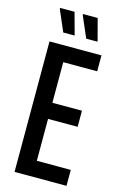

<svg xmlns="http://www.w3.org/2000/svg" viewBox="-131 -923 615 978"><g transform="rotate(15 177.0 -433.5)"><path d="M51 0V-688H325V-604H146V-390H302V-305H146V-84H325V0ZM287 -750H228L180 -861V-867H257L287 -754ZM166 -750H107L59 -861V-867H135L166 -754Z"/></g></svg>

Font: Saira ExtraCondensed SemiBold
Style: Regular
Weight: 600
Width: 2
Designer: Hector Gatti with collaboration of the Omnibus-Type team
Foundry: Omnibus-Type
Version: Version 1.101